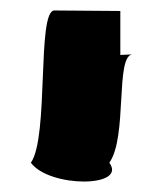

<svg xmlns="http://www.w3.org/2000/svg" viewBox="-20 -621 312 367"><path d="M39 -310C74 -262 224 -262 189 -310C224 -359 200 -514 233 -517L210 -516V-600L84 -601C50 -601 74 -359 39 -310ZM233 -517H234Z"/></svg>

Font: bitstorm
Style: Regular
Weight: 400
Version: Version 0.2